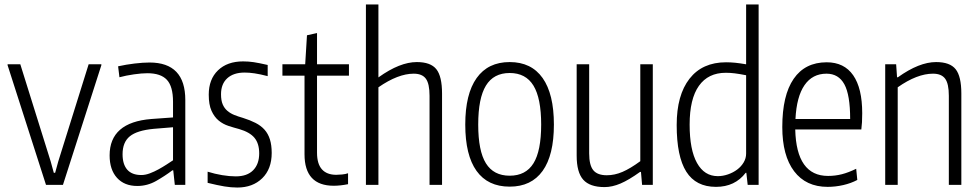

<svg xmlns="http://www.w3.org/2000/svg" viewBox="-20 -828 4389 860"><path d="M14 -536V-540H71L207 -105L221 -54H227L241 -105L377 -540H434V-536L262 0H186Z M595 5Q537 5 504 -31.5Q471 -68 471 -132Q471 -280 658 -295L755 -302V-372Q755 -441 727.5 -470.5Q700 -500 640 -500Q615 -500 580 -495Q545 -490 515 -482L509 -531Q545 -539 583 -543.5Q621 -548 650 -548Q810 -548 810 -380V0H763L756 -65H752Q719 -40 679.5 -17.5Q640 5 595 5ZM613 -44Q631 -44 651 -51.5Q671 -59 690 -69.5Q709 -80 726 -91Q743 -102 755 -110V-258L669 -251Q594 -244 561.5 -217.5Q529 -191 529 -137Q529 -92 550 -68Q571 -44 613 -44Z M1043 12Q1015 12 985 7Q955 2 910 -9V-59Q942 -49 975 -43.5Q1008 -38 1036 -38Q1087 -38 1114 -65.5Q1141 -93 1141 -141Q1141 -185 1120 -210.5Q1099 -236 1051 -250Q1028 -256 1003.5 -264Q979 -272 959.5 -288Q940 -304 927.5 -331.5Q915 -359 915 -404Q915 -473 956.5 -513Q998 -553 1069 -553Q1093 -553 1116.5 -549.5Q1140 -546 1179 -537V-487Q1144 -496 1120 -499.5Q1096 -503 1076 -503Q1026 -503 998 -477.5Q970 -452 970 -406Q970 -378 977.5 -360.5Q985 -343 998.5 -331.5Q1012 -320 1029.5 -313Q1047 -306 1068 -300Q1100 -290 1124.5 -277.5Q1149 -265 1165 -247Q1181 -229 1189 -203.5Q1197 -178 1197 -143Q1197 -71 1154.5 -29.5Q1112 12 1043 12Z M1475 4Q1344 4 1344 -137V-489H1245V-540H1347L1355 -670L1400 -680V-540H1543V-489H1400V-144Q1400 -94 1422 -69.5Q1444 -45 1486 -45Q1497 -45 1512.5 -46.5Q1528 -48 1539 -52V-3Q1504 4 1475 4Z M1619 -808H1675V-481L1676 -482Q1771 -550 1847 -550Q1909 -550 1934.5 -518Q1960 -486 1960 -409V0H1904V-399Q1904 -453 1887.5 -475.5Q1871 -498 1833 -498Q1763 -498 1675 -437V0H1619Z M2263 8Q2165 8 2114.5 -62.5Q2064 -133 2064 -270Q2064 -407 2115 -478.5Q2166 -550 2263 -550Q2360 -550 2410.5 -478.5Q2461 -407 2461 -270Q2461 -133 2410.5 -62.5Q2360 8 2263 8ZM2263 -41Q2335 -41 2369.5 -96.5Q2404 -152 2404 -270Q2404 -388 2369.5 -444.5Q2335 -501 2263 -501Q2191 -501 2156.5 -444.5Q2122 -388 2122 -270Q2122 -152 2156.5 -96.5Q2191 -41 2263 -41Z M2688 10Q2622 10 2592.5 -23Q2563 -56 2563 -131V-540H2619V-141Q2619 -88 2637.5 -65.5Q2656 -43 2698 -43Q2733 -43 2768 -58Q2803 -73 2848 -106V-540H2904V0H2856L2851 -58H2847Q2797 -22 2759.5 -6Q2722 10 2688 10Z M3187 9Q3097 9 3054 -59Q3011 -127 3011 -268Q3011 -402 3068.5 -475.5Q3126 -549 3232 -549Q3252 -549 3272.5 -547Q3293 -545 3322 -540V-808H3378V0H3329L3323 -54H3320Q3272 9 3187 9ZM3195 -39Q3218 -39 3241 -47Q3264 -55 3282 -68.5Q3300 -82 3311 -100.5Q3322 -119 3322 -140V-491Q3291 -497 3271 -499.5Q3251 -502 3231 -502Q3152 -502 3110.5 -443.5Q3069 -385 3069 -270Q3069 -157 3102 -98Q3135 -39 3195 -39Z M3687 9Q3590 9 3537 -61Q3484 -131 3484 -259Q3484 -401 3535 -475Q3586 -549 3683 -549Q3761 -549 3801.5 -491Q3842 -433 3842 -321Q3842 -296 3841 -280.5Q3840 -265 3838 -248H3542Q3547 -40 3689 -40Q3721 -40 3750.5 -47.5Q3780 -55 3815 -72L3820 -22Q3792 -7 3757 1Q3722 9 3687 9ZM3682 -498Q3619 -498 3583.5 -446.5Q3548 -395 3543 -295H3788Q3788 -403 3762 -450.5Q3736 -498 3682 -498Z M3945 -540H3994L3998 -482H4002Q4097 -550 4173 -550Q4235 -550 4260.5 -518Q4286 -486 4286 -409V0H4230V-399Q4230 -453 4213.5 -475.5Q4197 -498 4159 -498Q4088 -498 4001 -437V0H3945Z"/></svg>

Font: Encode Sans Compressed
Style: Light
Weight: 300
Designer: Pablo Impallari, Andres Torresi
Foundry: Pablo Impallari, Andres Torresi
Version: Version 1.000; ttfautohint (v1.00) -l 8 -r 50 -G 200 -x 14 -